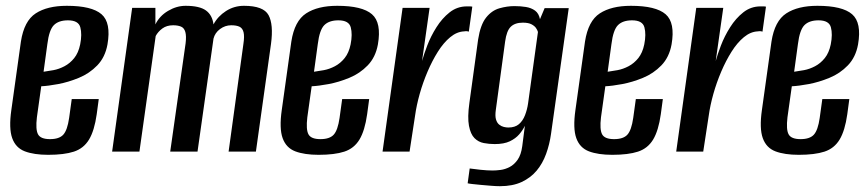

<svg xmlns="http://www.w3.org/2000/svg" viewBox="-20 -522 2981 661"><path d="M146 11Q97 11 65.5 -1Q34 -13 22 -46.5Q10 -80 19 -143L52 -379Q63 -450 103 -476Q143 -502 210 -502Q296 -502 329.5 -473Q363 -444 350 -369Q342 -325 315 -297Q288 -269 251.5 -254Q215 -239 180 -232.5Q145 -226 122 -225L107 -118Q102 -76 111 -59.5Q120 -43 152 -43Q184 -43 198 -58.5Q212 -74 218 -116L227 -181H320L313 -129Q305 -72 286.5 -41.5Q268 -11 234.5 0Q201 11 146 11ZM130 -275Q145 -277 164 -280.5Q183 -284 202 -294Q221 -304 235.5 -322Q250 -340 256 -369Q263 -404 256.5 -428Q250 -452 214 -452Q182 -452 165.5 -435.5Q149 -419 143 -370Z M366 0 435 -495H515V-438Q529 -467 558.5 -484.5Q588 -502 619 -502Q667 -502 689 -486Q711 -470 715 -438Q730 -466 758 -484Q786 -502 820 -502Q887 -502 904.5 -470Q922 -438 913 -371L861 0H767L818 -371Q822 -397 818.5 -411Q815 -425 804.5 -430Q794 -435 776 -435Q755 -435 737.5 -422Q720 -409 715 -389L660 0H566L619 -373Q622 -398 618 -412Q614 -426 603 -430.5Q592 -435 576 -435Q554 -435 539 -424Q524 -413 516 -398L460 0Z M1077 11Q1028 11 996.5 -1Q965 -13 953 -46.5Q941 -80 950 -143L983 -379Q994 -450 1034 -476Q1074 -502 1141 -502Q1227 -502 1260.5 -473Q1294 -444 1281 -369Q1273 -325 1246 -297Q1219 -269 1182.5 -254Q1146 -239 1111 -232.5Q1076 -226 1053 -225L1038 -118Q1033 -76 1042 -59.5Q1051 -43 1083 -43Q1115 -43 1129 -58.5Q1143 -74 1149 -116L1158 -181H1251L1244 -129Q1236 -72 1217.5 -41.5Q1199 -11 1165.5 0Q1132 11 1077 11ZM1061 -275Q1076 -277 1095 -280.5Q1114 -284 1133 -294Q1152 -304 1166.5 -322Q1181 -340 1187 -369Q1194 -404 1187.5 -428Q1181 -452 1145 -452Q1113 -452 1096.5 -435.5Q1080 -419 1074 -370Z M1297 0 1366 -495H1459L1433 -312Q1439 -334 1451 -365.5Q1463 -397 1482.5 -428Q1502 -459 1528 -479.5Q1554 -500 1587 -500Q1591 -500 1597 -500Q1603 -500 1606 -499L1594 -413Q1592 -414 1587.5 -414.5Q1583 -415 1578 -414Q1553 -413 1530 -394Q1507 -375 1487.5 -344Q1468 -313 1452 -275.5Q1436 -238 1425 -199Q1414 -160 1409 -124L1390 0Z M1701 119Q1688 119 1670 117.5Q1652 116 1635 114.5Q1618 113 1605.5 111.5Q1593 110 1590 109L1597 58Q1610 60 1634 62.5Q1658 65 1676 65Q1688 65 1703.5 63Q1719 61 1734.5 53Q1750 45 1762 28Q1774 11 1778 -19L1787 -89Q1780 -74 1767.5 -59.5Q1755 -45 1735 -35.5Q1715 -26 1683 -26Q1664 -26 1645.5 -29.5Q1627 -33 1613.5 -46.5Q1600 -60 1594.5 -89Q1589 -118 1596 -168L1626 -386Q1634 -437 1653.5 -461.5Q1673 -486 1699.5 -493.5Q1726 -501 1751 -501Q1772 -501 1790.5 -498Q1809 -495 1822 -485.5Q1835 -476 1839 -456L1855 -494H1938L1877 -61Q1872 -25 1860 8Q1848 41 1827.5 65.5Q1807 90 1776 104.5Q1745 119 1701 119ZM1730 -83Q1753 -83 1766.5 -94.5Q1780 -106 1787.5 -125.5Q1795 -145 1798 -166L1832 -412Q1830 -419 1825 -426Q1820 -433 1809.5 -438.5Q1799 -444 1780 -444Q1753 -444 1738.5 -430Q1724 -416 1719 -379L1687 -144Q1684 -123 1687.5 -111Q1691 -99 1698.5 -93Q1706 -87 1714.5 -85Q1723 -83 1730 -83Z M2088 11Q2039 11 2007.5 -1Q1976 -13 1964 -46.5Q1952 -80 1961 -143L1994 -379Q2005 -450 2045 -476Q2085 -502 2152 -502Q2238 -502 2271.5 -473Q2305 -444 2292 -369Q2284 -325 2257 -297Q2230 -269 2193.5 -254Q2157 -239 2122 -232.5Q2087 -226 2064 -225L2049 -118Q2044 -76 2053 -59.5Q2062 -43 2094 -43Q2126 -43 2140 -58.5Q2154 -74 2160 -116L2169 -181H2262L2255 -129Q2247 -72 2228.5 -41.5Q2210 -11 2176.5 0Q2143 11 2088 11ZM2072 -275Q2087 -277 2106 -280.5Q2125 -284 2144 -294Q2163 -304 2177.5 -322Q2192 -340 2198 -369Q2205 -404 2198.5 -428Q2192 -452 2156 -452Q2124 -452 2107.5 -435.5Q2091 -419 2085 -370Z M2308 0 2377 -495H2470L2444 -312Q2450 -334 2462 -365.5Q2474 -397 2493.5 -428Q2513 -459 2539 -479.5Q2565 -500 2598 -500Q2602 -500 2608 -500Q2614 -500 2617 -499L2605 -413Q2603 -414 2598.5 -414.5Q2594 -415 2589 -414Q2564 -413 2541 -394Q2518 -375 2498.5 -344Q2479 -313 2463 -275.5Q2447 -238 2436 -199Q2425 -160 2420 -124L2401 0Z M2730 11Q2681 11 2649.5 -1Q2618 -13 2606 -46.5Q2594 -80 2603 -143L2636 -379Q2647 -450 2687 -476Q2727 -502 2794 -502Q2880 -502 2913.5 -473Q2947 -444 2934 -369Q2926 -325 2899 -297Q2872 -269 2835.5 -254Q2799 -239 2764 -232.5Q2729 -226 2706 -225L2691 -118Q2686 -76 2695 -59.5Q2704 -43 2736 -43Q2768 -43 2782 -58.5Q2796 -74 2802 -116L2811 -181H2904L2897 -129Q2889 -72 2870.5 -41.5Q2852 -11 2818.5 0Q2785 11 2730 11ZM2714 -275Q2729 -277 2748 -280.5Q2767 -284 2786 -294Q2805 -304 2819.5 -322Q2834 -340 2840 -369Q2847 -404 2840.5 -428Q2834 -452 2798 -452Q2766 -452 2749.5 -435.5Q2733 -419 2727 -370Z"/></svg>

Font: Alumni Sans Thin SemiBold
Style: Italic
Weight: 600
Italic angle: -8°
Version: Version 1.016